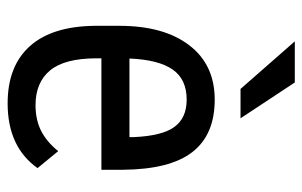

<svg xmlns="http://www.w3.org/2000/svg" viewBox="-166 -624 800 508"><g transform="rotate(90 234.0 -370.0)"><path d="M253.4 9.8C330.2 9.8 387.4 -16.6 424.8 -69.3L379.9 -124C363 -103.2 344.8 -88 325.4 -78.4C306.1 -68.8 283.7 -64 258.3 -64C218.3 -64 187.6 -76.8 166.3 -102.5C144.9 -128.3 134.3 -169.4 134.3 -226.1V-238.3H429.2V-294.9C428.5 -378.3 412.9 -439.6 382.3 -479C351.7 -518.4 305.5 -538.1 243.7 -538.1C182.1 -538.1 134.2 -515.7 99.9 -470.9C65.5 -426.2 48.3 -364.4 48.3 -285.6V-221.7C49 -145.8 66.9 -88.3 102.1 -49.1C137.2 -9.8 187.7 9.8 253.4 9.8ZM243.7 -463.9C275.9 -463.9 299.9 -453.1 315.7 -431.6C331.5 -410.2 340.5 -374.3 342.8 -324.2V-312.5H134.8C137 -364.3 146.8 -402.4 164.1 -427C181.3 -451.6 207.8 -463.9 243.7 -463.9ZM293 -606.4 198.2 -750H89.4L215.3 -606.4Z"/></g></svg>

Font: Roboto Condensed
Style: Regular
Weight: 400
Designer: Google
Version: Version 2.134; 2016